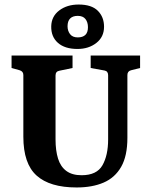

<svg xmlns="http://www.w3.org/2000/svg" viewBox="-20 -818 669 847"><path d="M598 -573V-518L558 -508Q542 -504 542 -487V-210Q542 -130 514.5 -82Q487 -34 437 -12.5Q387 9 318 9Q200 9 141.5 -43.5Q83 -96 83 -215V-487Q83 -503 67 -508L31 -518V-573H300V-518L242 -506Q225 -503 225 -485V-203Q225 -154 236 -118.5Q247 -83 272.5 -64Q298 -45 340 -45Q407 -45 432 -89Q457 -133 457 -203V-486Q457 -504 441 -507L380 -518V-573ZM322 -602Q266 -602 235.5 -629Q205 -656 206 -702Q207 -746 241.5 -772Q276 -798 327 -798Q384 -798 411.5 -770.5Q439 -743 439 -700Q439 -655 405 -628.5Q371 -602 322 -602ZM323 -653Q345 -653 356.5 -664Q368 -675 368 -698Q368 -720 357 -734Q346 -748 323 -748Q301 -748 289.5 -736.5Q278 -725 278 -702Q278 -682 289 -667.5Q300 -653 323 -653Z"/></svg>

Font: Yrsa
Style: Regular
Weight: 400
Designer: Anna Giedrys (Yrsa+Rasa design), David Brezina (Yrsa art-direction, Rasa art-direction, design)
Foundry: Rosetta Type Foundry
Version: Version 2.004